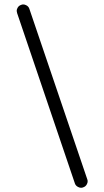

<svg xmlns="http://www.w3.org/2000/svg" viewBox="-20 -803 474 876"><path d="M58.1 -743.2 321.8 34.2C324.2 41.5 329.6 46.9 336.9 50.3C341.3 52.7 345.7 53.7 350.1 53.7C353.5 53.7 356.4 53.2 359.4 51.8C367.2 49.3 373 44.4 376.5 37.1C378.9 32.7 379.9 28.3 379.9 23.9C379.9 20.5 379.4 17.6 377.9 14.2L113.8 -763.2C111.3 -770.5 106.4 -775.9 99.1 -779.3C94.7 -781.7 90.3 -782.7 85.9 -782.7C82.5 -782.7 79.6 -782.2 76.7 -780.8C68.8 -778.3 63 -773.4 59.6 -766.1C57.1 -761.7 56.2 -757.3 56.2 -752.9C56.6 -749.5 57.1 -746.6 58.1 -743.2Z"/></svg>

Font: Nemoy
Style: Medium
Weight: 500
Designer: BSozoo
Foundry: BSozoo
Version: Version 001.000